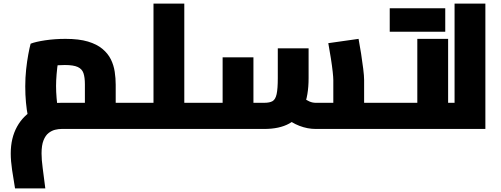

<svg xmlns="http://www.w3.org/2000/svg" viewBox="-20 -720 2796 1072"><path d="M626 0V-146H729V0ZM64 332Q55 280 47.5 229Q40 178 40 137Q40 51 75 -12.5Q110 -76 174 -111Q238 -146 323 -146Q338 -146 352.5 -146Q367 -146 388.5 -146Q410 -146 440.5 -146Q471 -146 517 -146L454 -84V-249Q454 -288 446 -311.5Q438 -335 414 -346Q390 -357 342 -357Q307 -357 268.5 -352Q230 -347 208 -338L316 -436Q310 -412 304.5 -377Q299 -342 296 -305.5Q293 -269 293 -240Q293 -208 296 -172.5Q299 -137 303.5 -109Q308 -81 310 -71L146 -26Q142 -41 135.5 -73Q129 -105 125 -147.5Q121 -190 121 -238Q121 -287 126 -333Q131 -379 138 -416.5Q145 -454 151 -476Q179 -487 232.5 -495Q286 -503 346 -503Q421 -503 471 -488Q521 -473 552 -447Q583 -421 599 -388.5Q615 -356 620.5 -319.5Q626 -283 626 -247V0Q580 0 533 0Q486 0 443 0Q400 0 368.5 0Q337 0 323 0Q307 0 288 4.5Q269 9 251.5 22.5Q234 36 223 63.5Q212 91 212 137Q212 172 218.5 219.5Q225 267 233 332ZM729 0V-146Q735 -146 738.5 -141Q742 -136 744.5 -126.5Q747 -117 748 -103.5Q749 -90 749 -73Q749 -56 748 -42.5Q747 -29 744.5 -19.5Q742 -10 738.5 -5Q735 0 729 0Z M1009 0V-146H1113V0ZM837 0V-700H1009V0ZM729 0V-146H837V0ZM729 0Q724 0 720 -5Q716 -10 714 -19.5Q712 -29 710.5 -42.5Q709 -56 709 -73Q709 -96 711 -112Q713 -128 717.5 -137Q722 -146 729 -146ZM1113 0V-146Q1118 -146 1121.5 -141Q1125 -136 1127.5 -126.5Q1130 -117 1131.5 -103.5Q1133 -90 1133 -73Q1133 -56 1131.5 -42.5Q1130 -29 1127.5 -19.5Q1125 -10 1121.5 -5Q1118 0 1113 0Z M2013 0V-146H2116V0ZM1743 0Q1697 0 1651.5 -17.5Q1606 -35 1569 -68L1673 -175Q1690 -161 1707.5 -153.5Q1725 -146 1743 -146H1938L1841 -62V-273Q1841 -288 1837.5 -320Q1834 -352 1827.5 -393.5Q1821 -435 1813 -479L1982 -503Q1989 -467 1996 -421.5Q2003 -376 2008 -336Q2013 -296 2013 -273V0ZM1113 0V-146H1258L1223 -108V-400H1395V0ZM1395 0V-146H1455Q1486 -146 1502 -155.5Q1518 -165 1524.5 -194.5Q1531 -224 1531 -284V-450H1703V-284Q1703 -186 1676 -123Q1649 -60 1594.5 -30Q1540 0 1455 0ZM1113 0Q1108 0 1104 -5Q1100 -10 1098 -19.5Q1096 -29 1094.5 -42.5Q1093 -56 1093 -73Q1093 -96 1095 -112Q1097 -128 1101.5 -137Q1106 -146 1113 -146ZM2116 0V-146Q2121 -146 2125 -141Q2129 -136 2131 -126.5Q2133 -117 2134.5 -103.5Q2136 -90 2136 -73Q2136 -56 2134.5 -42.5Q2133 -29 2131 -19.5Q2129 -10 2125 -5Q2121 0 2116 0Z M2482 0V-146H2618V0ZM2618 0V-146Q2623 -146 2626.5 -141Q2630 -136 2632.5 -126.5Q2635 -117 2636.5 -103.5Q2638 -90 2638 -73Q2638 -56 2636.5 -42.5Q2635 -29 2632.5 -19.5Q2630 -10 2626.5 -5Q2623 0 2618 0ZM2116 0V-146H2417L2310 -57V-503H2482V0ZM2116 0Q2111 0 2107 -5Q2103 -10 2101 -19.5Q2099 -29 2097.5 -42.5Q2096 -56 2096 -73Q2096 -96 2098 -112Q2100 -128 2104.5 -137Q2109 -146 2116 -146ZM2156 -543V-674H2329V-543ZM2293 -543V-674H2466V-543Z M2518 0V-700H2690V0ZM2410 0V-146H2518V0ZM2410 0Q2405 0 2401 -5Q2397 -10 2395 -19.5Q2393 -29 2391.5 -42.5Q2390 -56 2390 -73Q2390 -96 2392 -112Q2394 -128 2398.5 -137Q2403 -146 2410 -146Z"/></svg>

Font: Cairo Play Black
Style: Regular
Weight: 900
Version: Version 3.119